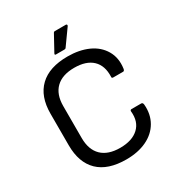

<svg xmlns="http://www.w3.org/2000/svg" viewBox="-195 -958 1023 1099"><g transform="rotate(-30 316.5 -408.5)"><path d="M270 -710Q259.8 -710 265.1 -720.2L320.8 -821.8Q324.2 -829.1 331.1 -829.1H403.8Q408.7 -829.1 410.4 -825.2Q412.1 -821.3 409.2 -816.9L336.9 -715.8Q333.5 -710 326.2 -710ZM319.8 12.2Q198.2 12.2 135.7 -48.3Q73.2 -108.9 73.2 -223.1V-432.1Q73.2 -545.9 136.5 -606.4Q199.7 -667 320.8 -667Q397.9 -667 456.1 -640.9Q514.2 -614.7 543.9 -564Q573.7 -513.2 564 -445.8Q562 -432.1 553.2 -432.1H487.8Q477.5 -432.1 479 -441.9Q481.9 -514.2 441.2 -553Q400.4 -591.8 321.8 -591.8Q242.2 -591.8 200.2 -551Q158.2 -510.3 158.2 -433.1V-222.2Q158.2 -145 200.2 -104Q242.2 -63 321.8 -63Q401.4 -63 443.8 -102.5Q486.3 -142.1 479 -212.9Q478.5 -217.3 481 -220.2Q483.4 -223.1 487.8 -223.1H551.8Q562.5 -223.1 564 -209Q569.8 -143.1 540.5 -92.5Q511.2 -42 453.9 -14.9Q396.5 12.2 319.8 12.2Z"/></g></svg>

Font: Sofia Sans
Style: Regular
Weight: 400
Designer: Botio Nikoltchev, Ani Petrova
Foundry: lettersoup
Version: Version 4.100